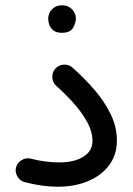

<svg xmlns="http://www.w3.org/2000/svg" viewBox="-20 -668 506 729"><path d="M40.5 -31.2Q44.9 -49.3 61.3 -59.6Q77.6 -69.8 95.7 -65.9Q123 -58.6 151.9 -54.9Q180.7 -51.3 204.1 -51.3Q262.2 -51.3 296.6 -73Q331.1 -94.7 331.1 -132.3Q331.1 -168.5 310.8 -205.1Q290.5 -241.7 259.3 -276.6Q228 -311.5 193.8 -341.8Q179.7 -354.5 178.7 -373.8Q177.7 -393.1 189.9 -407.2Q202.6 -421.4 221.9 -422.6Q241.2 -423.8 255.4 -411.1Q302.2 -369.6 340.3 -325Q378.4 -280.3 401.1 -232.7Q423.8 -185.1 423.8 -133.8Q423.8 -80.6 394.8 -41.3Q365.7 -2 314.9 19.5Q264.2 41 198.2 41Q142.1 41 75.2 23.9Q57.1 20 46.9 3.4Q36.6 -13.2 40.5 -31.2ZM163.1 -597.7Q163.1 -617.2 177.5 -632.6Q191.9 -647.9 214.8 -647.9Q231 -647.9 242.2 -641.4Q253.4 -634.8 259.8 -624.5Q268.1 -612.3 268.1 -597.2Q268.1 -581.1 257.3 -562.3Q246.6 -543.5 214.8 -543.5Q193.8 -543.5 182.6 -552.7Q171.4 -562 167 -574.2Q163.1 -584.5 163.1 -597.7Z"/></svg>

Font: Mikhak-DS1-FD Medium
Style: Regular
Weight: 500
Designer: Amin Abedi
Version: Version 3.2